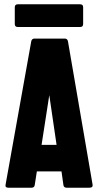

<svg xmlns="http://www.w3.org/2000/svg" viewBox="-20 -876 467 896"><path d="M174 -200H244L210 -432ZM19 0Q3 0 6 -14L126 -684Q129 -696 141 -696H282Q294 -696 297 -684L412 -15Q415 0 397 0H291Q278 0 276 -12L267 -76H152L142 -12Q140 0 127 0ZM63 -750Q49 -750 49 -764V-842Q49 -856 63 -856H354Q368 -856 368 -842V-764Q368 -750 354 -750Z"/></svg>

Font: AL Dynamic
Style: Bold
Weight: 700
Version: Version 1.000; ttfautohint (v1.8.2) -l 8 -r 50 -G 200 -x 14 